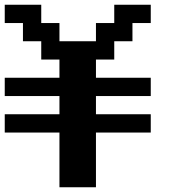

<svg xmlns="http://www.w3.org/2000/svg" viewBox="-20 -789 732 809"><path d="M230.5 0V-230.5H0V-307.6H230.5V-384.3H0V-461.4H230.5V-538.1H153.8V-615.2H76.7V-691.9H0V-769H153.8V-691.9H230.5V-615.2H384.3V-691.9H461.4V-769H615.2V-691.9H538.1V-615.2H461.4V-538.1H384.3V-461.4H615.2V-384.3H384.3V-307.6H615.2V-230.5H384.3V0Z"/></svg>

Font: Good Old DOS
Style: Regular
Weight: 400
Designer: Vasily Draigo
Foundry: Vasily Draigo
Version: 1.0